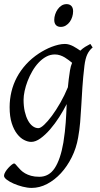

<svg xmlns="http://www.w3.org/2000/svg" viewBox="-22 -671 487 935"><path d="M165 -46.9Q175.3 -46.9 192.9 -63.2Q210.4 -79.6 230.7 -106.9Q251 -134.3 271.7 -170.4Q292.5 -206.5 308.6 -246.1Q310.5 -264.6 312.7 -284.9Q314.9 -305.2 318.8 -328.1Q320.3 -338.4 323 -347.7Q325.7 -356.9 329.1 -365.2Q321.8 -371.1 313 -377.9Q304.2 -384.8 293.7 -391.1Q283.2 -397.5 271 -401.6Q258.8 -405.8 245.1 -405.8Q222.7 -405.8 202.6 -394.8Q182.6 -383.8 165.8 -365.7Q148.9 -347.7 135.5 -324.5Q122.1 -301.3 112.5 -276.6Q103 -252 97.9 -228Q92.8 -204.1 92.8 -185.1Q92.8 -153.3 98.6 -127.9Q104.5 -102.5 114.3 -84.5Q124 -66.4 137.2 -56.6Q150.4 -46.9 165 -46.9ZM429.2 -439.9Q412.6 -426.3 403.1 -406.2Q393.6 -386.2 389.2 -351.1Q382.3 -293 379.2 -245.1Q376 -197.3 373.8 -155.5Q371.6 -113.8 368.4 -75.9Q365.2 -38.1 358.4 -0.5Q349.6 50.3 327.4 94.7Q305.2 139.2 274.7 172.4Q244.1 205.6 207.3 224.9Q170.4 244.1 132.3 244.1Q111.8 244.1 88.1 238Q64.5 231.9 44.4 223.1Q24.4 214.4 11 204.1Q-2.4 193.8 -2.4 185.1Q-2.4 176.8 3.9 166.3Q10.3 155.8 18.6 146.7Q26.9 137.7 34.9 131.3Q43 125 46.4 125Q50.3 125 54.4 129.9Q58.6 134.8 64.7 141.8Q70.8 148.9 79.3 157.5Q87.9 166 100.1 173.1Q112.3 180.2 129.4 185.1Q146.5 189.9 169.4 189.9Q216.8 189.9 244.6 147.5Q272.5 105 286.6 23.4Q291 -3.9 293.7 -28.1Q296.4 -52.2 298.1 -75Q299.8 -97.7 300.8 -119.4Q301.8 -141.1 302.7 -164.1Q287.1 -133.3 266.4 -100.8Q245.6 -68.4 222.4 -41.5Q199.2 -14.6 175.3 2.7Q151.4 20 129.9 20Q113.8 20 95.5 10.7Q77.1 1.5 61.3 -18.8Q45.4 -39.1 35.2 -71Q24.9 -103 24.9 -148.9Q24.9 -187.5 33.7 -224.4Q42.5 -261.2 60.3 -294.7Q78.1 -328.1 105 -357.7Q131.8 -387.2 168 -411.1Q181.6 -419.9 197.3 -428.2Q212.9 -436.5 229.5 -442.9Q246.1 -449.2 262.5 -453.1Q278.8 -457 293.9 -457Q304.7 -457 314.9 -453.9Q325.2 -450.7 334.7 -445.8Q344.2 -440.9 352.8 -435.1Q361.3 -429.2 369.1 -424.3Q380.4 -435.1 392.8 -442.9Q405.3 -450.7 418 -457ZM334 -616.2Q334 -602.5 329.8 -589.1Q325.7 -575.7 317.9 -564.7Q310.1 -553.7 298.8 -546.9Q287.6 -540 273.9 -540Q258.8 -540 250.5 -548.8Q242.2 -557.6 242.2 -574.2Q242.2 -587.4 246.6 -600.8Q251 -614.3 258.8 -625.5Q266.6 -636.7 277.6 -643.8Q288.6 -650.9 302.2 -650.9Q317.4 -650.9 325.7 -641.8Q334 -632.8 334 -616.2Z"/></svg>

Font: Akkhara
Style: Italic
Weight: 400
Italic angle: -7°
Designer: J. Victor Gaultney
Version: Version 1.00 June 13, 2006, initial release